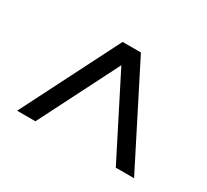

<svg xmlns="http://www.w3.org/2000/svg" viewBox="-83 -824 648 600"><g transform="rotate(30 241.0 -524.5)"><path d="M208 -700H274L452 -349H386ZM30 -349 208 -700H274L96 -349Z"/></g></svg>

Font: Akshar Light Light
Style: Regular
Weight: 300
Version: Version 1.100